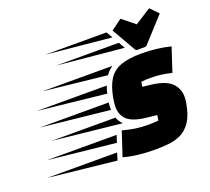

<svg xmlns="http://www.w3.org/2000/svg" viewBox="-369 -936 1217 1113"><g transform="rotate(-20 240.0 -379.0)"><path d="M405 12Q358 12 309.5 7Q261 2 214 -11L263 -159Q341 -137 413 -137Q431 -137 447.5 -137.5Q464 -138 482 -140L487 -172L424 -179Q341 -188 308 -218Q275 -248 275 -300Q275 -311 276.5 -324Q278 -337 280 -350Q293 -422 319.5 -463Q346 -504 394.5 -521.5Q443 -539 522 -539Q617 -539 701 -518L653 -372Q618 -380 589 -384Q560 -388 526 -388Q507 -388 495 -387.5Q483 -387 466 -385L461 -356L511 -350Q599 -340 635.5 -305Q672 -270 672 -217Q672 -208 671 -198Q670 -188 668 -178Q656 -109 630 -70Q604 -31 568 -13.5Q532 4 490 8Q448 12 405 12ZM298 -487 -92 -529H339Q327 -520 316.5 -510Q306 -500 298 -487ZM257 -388 -161 -433H270Q266 -423 263 -411.5Q260 -400 257 -388ZM245 -292 -179 -337H247Q246 -328 245.5 -318.5Q245 -309 245 -300ZM283 -196 -140 -241H254Q263 -215 283 -196ZM212 -101 -205 -145H226ZM180 -3 -238 -48H194ZM552 -567H507Q502 -567 499 -569.5Q496 -572 494 -576L411 -721L477 -770L555 -707L654 -770L702 -721L570 -576Q563 -567 552 -567ZM397 -684 -4 -723H374ZM443 -603 35 -642H421Z"/></g></svg>

Font: Faster One
Style: Regular
Weight: 400
Designer: Eduardo Rodriguez Tunni
Foundry: Eduardo Rodriguez Tunni
Version: Version 1.003; ttfautohint (v1.8.4.7-5d5b);gftools[0.9.23]